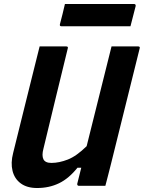

<svg xmlns="http://www.w3.org/2000/svg" viewBox="-20 -933 722 964"><path d="M166 11Q116 11 84.5 -12Q53 -35 43 -75Q33 -115 46 -165Q72 -269 99 -379Q126 -489 154 -600Q160 -625 166.5 -650Q173 -675 179 -700H312Q324 -700 320 -689Q289 -564 258 -434.5Q227 -305 198 -186Q189 -152 198 -133.5Q207 -115 238 -115Q277 -115 320.5 -132Q364 -149 415 -199Q446 -324 477.5 -449.5Q509 -575 540 -700H673Q685 -700 681 -689Q645 -544 609 -399Q573 -254 537 -109Q530 -80 522.5 -52Q515 -24 509 0H376Q371 0 369 -3.5Q367 -7 368 -11Q378 -49 388 -91H369Q326 -37 276.5 -13Q227 11 166 11ZM306 -913H652Q663 -913 661 -902Q654 -876 648 -851.5Q642 -827 635 -801H289Q278 -801 281 -812Q288 -838 294 -862.5Q300 -887 306 -913Z"/></svg>

Font: Recursive Sn Lnr St
Style: Bold Italic
Weight: 700
Italic angle: -15°
Version: Version 1.079;hotconv 1.0.112;makeotfexe 2.5.65598; ttfautoh